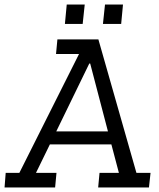

<svg xmlns="http://www.w3.org/2000/svg" viewBox="-43 -823 696 843"><path d="M409 -718 418 -803H497L489 -718ZM242 -718 250 -803H329L320 -718ZM-18 -64H42L304 -586H203L209 -650H389L556 -64H618L611 0H388L394 -64H479L446 -189H176L115 -64H205L199 0H-23ZM349 -544 204 -246H431L353 -544Z"/></svg>

Font: Zilla Slab
Style: Italic
Weight: 400
Italic angle: -6°
Designer: Typotheque.com
Foundry: Typotheque type foundry
Version: Version 1.1; 2017; ttfautohint (v1.6)